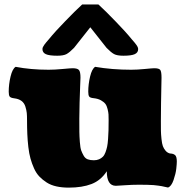

<svg xmlns="http://www.w3.org/2000/svg" viewBox="-20 -837 840 870"><path d="M352.5 -816.9H425.8Q458.5 -787.1 504.2 -739.5Q549.8 -691.9 563 -675.8Q568.4 -668.9 576.4 -659.7Q584.5 -650.4 588.9 -645.3Q593.3 -640.1 597.7 -634Q602.1 -627.9 604 -623.3Q606 -618.7 606 -614.3Q606 -598.6 590.6 -591.6Q575.2 -584.5 539.1 -584.5Q510.7 -584.5 496.8 -592Q482.9 -599.6 462.9 -620.1L389.2 -713.4L315.4 -620.1Q295.4 -599.6 281.5 -592Q267.6 -584.5 239.3 -584.5Q203.1 -584.5 187.7 -591.6Q172.4 -598.6 172.4 -614.3Q172.4 -618.7 174.3 -623.3Q176.3 -627.9 180.7 -634Q185.1 -640.1 189.5 -645.3Q193.8 -650.4 201.9 -659.7Q210 -668.9 215.3 -675.8Q228.5 -691.9 274.2 -739.5Q319.8 -787.1 352.5 -816.9ZM472.2 -292.5Q472.2 -309.1 471.7 -318.4Q471.2 -327.6 467.5 -342.8Q463.9 -357.9 457.3 -366.5Q450.7 -375 437.3 -382.6Q423.8 -390.1 404.3 -392.1Q388.7 -393.6 384.3 -399.4Q379.9 -405.3 379.9 -421.4Q379.9 -455.1 388.2 -490Q396.5 -524.9 411.1 -534.2Q487.8 -521 574.7 -521Q601.6 -521 636 -524.4Q670.4 -527.8 679.2 -527.8Q700.7 -527.8 706.3 -520Q711.9 -512.2 711.9 -484.9Q711.9 -483.4 711.2 -449.2Q710.4 -415 709.7 -368.2Q709 -321.3 709 -288.6Q709 -259.3 709.2 -243.9Q709.5 -228.5 711.7 -207.3Q713.9 -186 718 -174.8Q722.2 -163.6 730.2 -154.1Q738.3 -144.5 750 -141.6Q751 -141.6 756.1 -141.1Q761.2 -140.6 764.6 -139.4Q768.1 -138.2 772.5 -135Q776.9 -131.8 779.1 -124Q781.2 -116.2 781.2 -105Q781.2 -94.7 778.8 -72.5Q776.4 -50.3 766.4 -21.2Q756.3 7.8 741.2 12.7Q738.3 12.2 727.5 9.8Q716.8 7.3 712.9 6.6Q709 5.9 697.5 4.2Q686 2.4 675.8 1.7Q665.5 1 648.4 0.5Q631.3 0 610.8 0Q578.6 0 545.9 2.4Q513.2 4.9 504.9 4.9Q463.9 4.9 463.9 -61Q437 -19.5 394.8 -3.2Q352.5 13.2 291.5 13.2Q260.7 13.2 235.6 7.6Q210.4 2 191.7 -10Q172.9 -22 158.4 -37.1Q144 -52.2 134.3 -74Q124.5 -95.7 118.2 -118.4Q111.8 -141.1 108.4 -170.9Q105 -200.7 103.8 -228.8Q102.5 -256.8 102.5 -292.5Q102.5 -313 101.3 -325.2Q100.1 -337.4 95 -354Q89.8 -370.6 77.1 -379.9Q64.5 -389.2 43.9 -391.6Q28.3 -393.6 23.9 -399.4Q19.5 -405.3 19.5 -421.4Q19.5 -455.1 27.8 -490Q36.1 -524.9 50.8 -534.2Q119.1 -521 200.2 -521Q228 -521 263.9 -524.4Q299.8 -527.8 309.1 -527.8Q331.1 -527.8 337.9 -519.5Q344.7 -511.2 344.7 -484.9Q344.7 -482.9 343.3 -449.5Q341.8 -416 340.6 -371.6Q339.4 -327.1 339.4 -299.8Q339.4 -258.8 339.6 -239.5Q339.8 -220.2 341.8 -193.6Q343.8 -167 347.9 -155.5Q352.1 -144 359.1 -131.6Q366.2 -119.1 377.7 -115Q389.2 -110.8 405.3 -110.8Q418.5 -110.8 428.7 -115.2Q439 -119.6 446 -126.7Q453.1 -133.8 458 -147Q462.9 -160.2 465.6 -173.3Q468.3 -186.5 469.7 -207.5Q471.2 -228.5 471.7 -246.8Q472.2 -265.1 472.2 -292.5Z"/></svg>

Font: Coustard Black
Style: Regular
Weight: 900
Foundry: vernon adams
Version: Version 1.001;